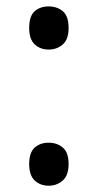

<svg xmlns="http://www.w3.org/2000/svg" viewBox="-20 -570 308 604"><path d="M195.8 -54.2Q195.8 -18.6 177.5 -2.2Q159.2 14.2 132.8 14.2Q106.9 14.2 89.4 -2Q71.8 -18.1 71.8 -54.2Q71.8 -90.3 89.1 -105.7Q106.4 -121.1 132.8 -121.1Q159.7 -121.1 177.7 -105.7Q195.8 -90.3 195.8 -54.2ZM195.8 -481.9Q195.8 -446.3 177.5 -430.2Q159.2 -414.1 132.8 -414.1Q106.9 -414.1 89.4 -430.2Q71.8 -446.3 71.8 -481.9Q71.8 -519.5 89.1 -534.7Q106.4 -549.8 132.8 -549.8Q159.7 -549.8 177.7 -534.7Q195.8 -519.5 195.8 -481.9Z"/></svg>

Font: NotoSansMyanmarRegular
Style: Regular
Weight: 400
Designer: Monotype Design team
Foundry: Monotype Imaging Inc.
Version: Version 1.05